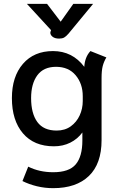

<svg xmlns="http://www.w3.org/2000/svg" viewBox="-20 -762 615 1000"><path d="M97 181 127 106Q185 135 257 135Q340 135 374.5 94Q409 53 409 -30V-72Q384 -38 346 -19Q308 0 261 0Q157 0 99.5 -67.5Q42 -135 42 -251Q42 -363 99.5 -429.5Q157 -496 256 -496Q357 -496 419 -414Q422 -465 451 -496L534 -463Q521 -441 515 -418Q509 -395 509 -356V-32Q509 91 443 154.5Q377 218 257 218Q213 218 172 208Q131 198 97 181ZM411 -236V-261Q411 -326 374 -370Q337 -414 272 -414Q207 -414 174.5 -370Q142 -326 142 -251Q142 -171 174.5 -126.5Q207 -82 275 -82Q318 -82 348.5 -104Q379 -126 395 -161Q411 -196 411 -236ZM242 -592Q242 -594 244 -600L246 -605L120 -742H225L296 -649L362 -742H465L337 -587Q324 -572 314 -566.5Q304 -561 288 -561Q266 -561 254 -570.5Q242 -580 242 -592Z"/></svg>

Font: Niramit Medium
Style: Regular
Weight: 500
Designer: Katatrad Aksorn Co.,Ltd.
Foundry: Cadson Demak Co.,Ltd.
Version: Version 1.000; ttfautohint (v1.6)